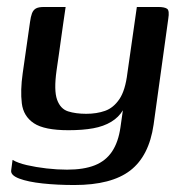

<svg xmlns="http://www.w3.org/2000/svg" viewBox="-20 -419 529 550"><path d="M193 111Q144 111 102 106.5Q60 102 35 92.5Q10 83 12 69L16 39Q31 48 57 54Q83 60 113.5 63.5Q144 67 172 67Q220 67 251.5 54.5Q283 42 301 15Q319 -12 325 -54L332 -103Q320 -83 298.5 -70Q277 -57 247 -51.5Q217 -46 176 -46Q107 -46 77 -66Q47 -86 42.5 -123Q38 -160 45 -209L66 -356Q68 -371 71.5 -380.5Q75 -390 82.5 -394.5Q90 -399 106 -399H168Q164 -373 161 -351Q158 -329 155 -308.5Q152 -288 149 -265.5Q146 -243 142 -217Q134 -160 143.5 -133.5Q153 -107 175 -100Q197 -93 227 -93Q257 -93 281 -101.5Q305 -110 322 -135Q339 -160 345 -210L372 -399H433Q451 -399 458.5 -394Q466 -389 462 -365L420 -62Q407 28 353 69.5Q299 111 193 111Z"/></svg>

Font: Genos Medium
Style: Italic
Weight: 500
Italic angle: -8°
Designer: Robert E. Leuschke
Foundry: Robert E. Leuschke
Version: Version 1.010